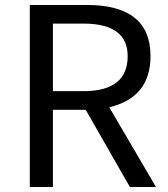

<svg xmlns="http://www.w3.org/2000/svg" viewBox="-20 -753 675 773"><path d="M193 -386H316Q494 -386 494 -527Q494 -658 316 -658H193ZM503 0 325 -311H193V0H100V-733H330Q586 -733 586 -527Q586 -361 420 -321L608 0Z"/></svg>

Font: KaiGen Gothic CN Regular
Style: Regular
Weight: 400
Designer: Ryoko NISHIZUKA  (kana & ideographs); Paul D. Hunt (Latin, Greek & Cyrillic); Wenlong ZHANG  (bopomofo); Sandoll Communi
Foundry: Adobe Systems Incorporated
Version: Version 1.002.20150501